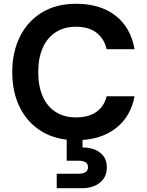

<svg xmlns="http://www.w3.org/2000/svg" viewBox="-20 -732 779 1019"><path d="M384 12Q279 12 203 -33.5Q127 -79 86 -160.5Q45 -242 45 -349Q45 -456 86 -538Q127 -620 203 -666Q279 -712 384 -712Q512 -712 593 -649Q674 -586 694 -471H546Q533 -527 492 -558.5Q451 -590 383 -590Q320 -590 275 -560.5Q230 -531 206.5 -477.5Q183 -424 183 -349Q183 -275 206.5 -221Q230 -167 275 -138Q320 -109 383 -109Q451 -109 492 -138.5Q533 -168 546 -221H694Q674 -112 593 -50Q512 12 384 12ZM281 267V190H396Q421 190 434 181.5Q447 173 447 155Q447 137 434 129Q421 121 396 121H334V-4H418V51Q451 50 480.5 61Q510 72 528.5 95.5Q547 119 547 157Q547 194 528.5 218.5Q510 243 480.5 255Q451 267 416 267Z"/></svg>

Font: DM Sans 20pt
Style: Bold
Weight: 700
Version: Version 4.004;gftools[0.9.30]